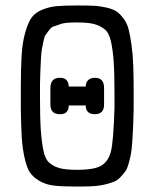

<svg xmlns="http://www.w3.org/2000/svg" viewBox="-20 -670 565 701"><path d="M56 -272V-348Q56 -421 59 -468.5Q62 -516 72 -551Q82 -586 94.5 -604.5Q107 -623 133 -634Q159 -645 186.5 -647.5Q214 -650 261 -650Q298 -650 321 -649Q344 -648 368 -642.5Q392 -637 405 -628.5Q418 -620 431 -602.5Q444 -585 449.5 -563.5Q455 -542 460 -507Q465 -472 466.5 -431.5Q468 -391 468 -332V-271Q467 -231 466 -207Q465 -183 463 -153.5Q461 -124 458 -108Q455 -92 449.5 -72.5Q444 -53 437 -43.5Q430 -34 419 -22.5Q408 -11 395 -6Q382 -1 363.5 3.5Q345 8 324 9.5Q303 11 275 11H251Q205 11 176 7.5Q147 4 124 -9.5Q101 -23 89.5 -40Q78 -57 70 -92.5Q62 -128 59.5 -167Q57 -206 56 -272ZM126 -314Q126 -238 129 -195.5Q132 -153 138.5 -120.5Q145 -88 161.5 -74.5Q178 -61 200 -55.5Q222 -50 261 -50Q326 -50 351 -66Q376 -82 385 -117Q394 -151 398 -275V-329Q398 -403 395 -445.5Q392 -488 385 -519.5Q378 -551 361 -564Q344 -577 322.5 -582.5Q301 -588 262 -588Q242 -588 226.5 -587Q211 -586 198 -581Q185 -576 176 -573.5Q167 -571 159 -559.5Q151 -548 146.5 -542.5Q142 -537 138.5 -518.5Q135 -500 133 -491Q131 -482 129.5 -455Q128 -428 127.5 -414Q127 -400 126 -364ZM164 -288V-348Q164 -386 198 -386H199Q230 -386 231 -354H293Q293 -370 302.5 -378Q312 -386 326 -386Q360 -386 360 -349V-288Q360 -253 325 -253Q293 -254 293 -285H231Q231 -253 199 -253Q164 -253 164 -288Z"/></svg>

Font: CMU Typewriter Text
Style: Regular
Weight: 500
Monospace: yes
Version: Version 0.7.0